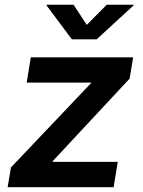

<svg xmlns="http://www.w3.org/2000/svg" viewBox="-20 -777 593 797"><path d="M11.7 0 25.4 -82 356.9 -430.7 357.9 -434.1H90.8L107.9 -539.1H532.7L518.1 -450.7L199.2 -108.4L198.2 -105H468.8L451.7 0ZM285.2 -757.3 340.3 -673.8 422.9 -757.3H535.2L534.2 -754.4L381.3 -613.8H278.3L173.3 -754.4L173.8 -757.3Z"/></svg>

Font: Inter 18pt SemiBold
Style: Italic
Weight: 600
Italic angle: -9.3988°
Designer: Rasmus Andersson
Foundry: rsms
Version: Version 4.001;git-66647c0bb